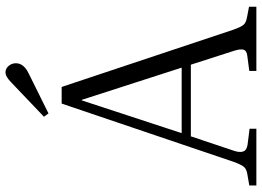

<svg xmlns="http://www.w3.org/2000/svg" viewBox="-148 -812 960 704"><g transform="rotate(-90 332.0 -460.0)"><path d="M268.1 -762.2 255.9 -778.8 380.9 -897.9Q402.8 -919.9 418.9 -919.9Q432.6 -919.9 442.4 -908.2Q452.1 -896.5 452.1 -881.8Q452.1 -853 415 -835ZM3.9 0V-25.9L45.9 -33.2Q64 -36.1 72 -45.4Q80.1 -54.7 90.8 -84L304.2 -713.9H365.2L575.2 -84Q585 -56.6 593 -47.1Q601.1 -37.6 621.1 -34.2L659.2 -26.9V0H423.8V-25.9L479 -33.2Q497.6 -35.2 501.5 -46.1Q505.4 -57.1 498 -81.1L446.8 -240.2H184.1L131.8 -84Q124 -62.5 128.4 -48.8Q132.8 -35.2 153.8 -32.2L211.9 -24.9V0ZM195.8 -273.9H436L317.9 -640.1H315.9Z"/></g></svg>

Font: Literata Light
Style: Regular
Weight: 300
Designer: Latin by Veronika Burian and Jose Scaglione. Greek by Irene Vlachou. Cyrillic by Vera Evstafieva.
Foundry: TypeTogether
Version: Version 3.021